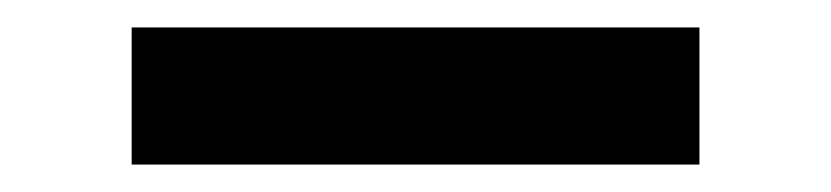

<svg xmlns="http://www.w3.org/2000/svg" viewBox="-20 -360 606 140"><path d="M76 -240V-340H490V-240Z"/></svg>

Font: DM Sans 24pt SemiBold
Style: Regular
Weight: 600
Designer: Colophon Foundry, Jonny Pinhorn
Foundry: Colophon Foundry
Version: Version 4.004;gftools[0.9.30]